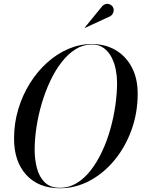

<svg xmlns="http://www.w3.org/2000/svg" viewBox="-20 -995 755 1025"><path d="M300 10Q185.5 10 120.2 -61.5Q55 -133 55 -255Q55 -337 77.5 -412Q100 -487 139.8 -550.5Q179.5 -614 232 -661Q284.5 -708 345.2 -734Q406 -760 470 -760Q541.5 -760 596.8 -727.8Q652 -695.5 683.5 -636Q715 -576.5 715 -495Q715 -392.5 682 -301.2Q649 -210 591.2 -140Q533.5 -70 458.5 -30Q383.5 10 300 10ZM300 7.5Q348.5 7.5 390 -17.8Q431.5 -43 465.2 -86.8Q499 -130.5 525.2 -186.8Q551.5 -243 569.2 -306.2Q587 -369.5 596 -433.2Q605 -497 605 -555Q605 -586 598.5 -621Q592 -656 576.5 -687Q561 -718 535 -737.8Q509 -757.5 470 -757.5Q424 -757.5 383.5 -732.2Q343 -707 309 -663.2Q275 -619.5 248.5 -563.2Q222 -507 203.2 -443.8Q184.5 -380.5 174.8 -316.8Q165 -253 165 -195Q165 -144 177 -97.8Q189 -51.5 218.5 -22Q248 7.5 300 7.5ZM433.5 -846 432 -847 526.5 -963Q534.5 -970.5 542.8 -973Q551 -975.5 558.8 -974Q566.5 -972.5 572.8 -968Q579 -963.5 582.5 -957.5Q587.5 -949.5 587 -939.8Q586.5 -930 581.8 -921.8Q577 -913.5 569 -908.5Z"/></svg>

Font: Bodoni Moda 72pt
Style: Italic
Weight: 400
Italic angle: -13°
Designer: Owen Earl
Foundry: indestructible type
Version: Version 2.005